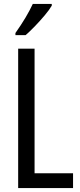

<svg xmlns="http://www.w3.org/2000/svg" viewBox="-20 -963 411 983"><path d="M73 0V-714H157V-76H354V0ZM245 -934Q233 -913 209 -884.5Q185 -856 158.5 -828.5Q132 -801 111 -783H59V-794Q117 -876 148 -943H245Z"/></svg>

Font: Noto Sans Lao ExtraCondensed
Style: Regular
Weight: 400
Width: 2
Designer: Monotype Design Team
Foundry: Monotype Imaging Inc.
Version: Version 2.004; ttfautohint (v1.8.4.7-5d5b)